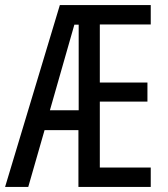

<svg xmlns="http://www.w3.org/2000/svg" viewBox="-22 -734 658 754"><path d="M570 0H286V-223H153L89 0H-2L213 -714H570V-638H370V-410H557V-335H370V-76H570ZM174 -301H287V-637H270Z"/></svg>

Font: Noto Sans ExtraCondensed
Style: Regular
Weight: 400
Width: 2
Designer: Monotype Design Team
Foundry: Monotype Imaging Inc.
Version: Version 2.013